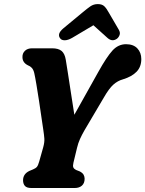

<svg xmlns="http://www.w3.org/2000/svg" viewBox="-20 -942 728 962"><path d="M404 -46.5Q404 -24 390.5 -12Q377 0 354.5 0H137.5Q114 0 104.8 -10.5Q95.5 -21 95.5 -39.5Q96 -70.5 127 -85.5L145 -93Q158.5 -98.5 164.8 -105.8Q171 -113 176.5 -133L196.5 -204Q203.5 -229.5 202.2 -247.5Q201 -265.5 196.5 -294.5Q193.5 -313.5 188 -352Q182.5 -390.5 175.8 -435Q169 -479.5 162.5 -518.2Q156 -557 151.5 -576.5Q147.5 -593 139.5 -601.8Q131.5 -610.5 119.5 -615Q92.5 -628.5 92.5 -656Q92 -675 105 -687.5Q118 -700 141 -700H241Q272.5 -700 288.5 -686.8Q304.5 -673.5 309.5 -643Q313.5 -619 320.8 -572Q328 -525 336.5 -470Q345 -415 352.5 -367L472.5 -581.5Q514.5 -657 543.5 -688.8Q572.5 -720.5 611.5 -720.5Q648.5 -720.5 668.2 -699.5Q688 -678.5 688 -646Q688 -607 664.2 -582.5Q640.5 -558 596 -544.5Q570 -537.5 548 -518Q526 -498.5 499.5 -452L403.5 -289.5Q390 -266 380.8 -245.5Q371.5 -225 366 -201.5L348 -127Q344 -110.5 347.5 -103Q351 -95.5 361 -90.5L380 -83Q394 -75.5 399 -66.2Q404 -57 404 -46.5ZM341 -752Q320.5 -740.5 305 -740.2Q289.5 -740 282.5 -748.5Q263 -771.5 298 -800.5L394 -880Q416 -898.5 432.5 -910Q449 -921.5 470 -921.5Q491.5 -921.5 502.8 -910.5Q514 -899.5 524.5 -880L575.5 -792.5Q583.5 -778.5 579.2 -766.8Q575 -755 566 -748Q542 -731 518.5 -752L448 -815.5Z"/></svg>

Font: Fraunces 144pt SuperSoft
Style: Bold Italic
Weight: 700
Italic angle: -16°
Version: Version 1.000;[0bf87f6ff]